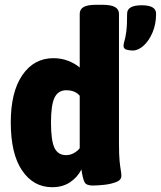

<svg xmlns="http://www.w3.org/2000/svg" viewBox="-20 -774 672 802"><path d="M198 8Q120 8 72.5 -61.5Q25 -131 25 -263Q25 -390 73.5 -460.5Q122 -531 203 -531Q236 -531 264.5 -520Q293 -509 313 -492V-716Q313 -735 329 -744.5Q345 -754 382 -754H408Q444 -754 460.5 -744.5Q477 -735 477 -716V-173Q477 -127 479.5 -102Q482 -77 484.5 -63.5Q487 -50 487 -39Q487 -22 465 -13.5Q443 -5 415 -2Q387 1 367 1Q341 1 333.5 -12.5Q326 -26 320 -66Q304 -34 273 -13Q242 8 198 8ZM256 -126Q273 -126 288.5 -134.5Q304 -143 313 -155V-374Q294 -397 257 -397Q223 -397 208 -366.5Q193 -336 193 -262Q193 -187 207.5 -156.5Q222 -126 256 -126ZM535 -563Q521 -563 508.5 -566.5Q496 -570 496 -583Q496 -591 500 -603.5Q504 -616 507.5 -642Q511 -668 511 -717Q511 -752 572 -752Q632 -752 632 -717Q632 -673 617 -638Q602 -603 579.5 -583Q557 -563 535 -563Z"/></svg>

Font: Asap Semi Condensed ExtraBold
Style: Regular
Weight: 800
Width: 4
Designer: Pablo Cosgaya
Foundry: Omnibus-Type
Version: Version 3.001; ttfautohint (v1.8.4.7-5d5b)